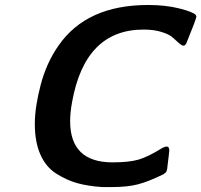

<svg xmlns="http://www.w3.org/2000/svg" viewBox="-20 -736 816 778"><path d="M121.1 -234.9Q121.1 -300.8 144.5 -390.9Q168 -481 216.8 -550.8Q330.6 -715.8 580.1 -715.8Q650.9 -715.8 706.1 -701.9Q761.2 -688 772.9 -675.8L775.9 -669.9Q775.9 -660.2 734.9 -560.1Q730 -551.3 724.1 -550.8Q717.3 -550.8 705.6 -560.8Q693.8 -570.8 680.4 -583.5Q667 -596.2 635.5 -606.2Q604 -616.2 562 -616.2Q324.2 -616.2 272 -321.8Q264.2 -279.8 264.2 -245.1Q264.2 -78.1 436 -78.1Q503.9 -78.1 542.5 -89.6Q581.1 -101.1 637.2 -136.2Q648.4 -142.1 655.8 -142.1Q665.5 -142.1 666 -127Q666 -121.1 658.2 -59.1Q658.2 -58.1 657.7 -53.5Q657.2 -48.8 656.5 -47.9Q655.8 -46.9 655.3 -43.9Q654.8 -41 653.8 -40Q652.8 -39.1 651.4 -37.1Q649.9 -35.2 647.5 -33.7Q645 -32.2 642.1 -29.8Q581.1 0 538.6 11Q496.1 22 434.1 22H394Q335.9 18.1 293 6.1Q250 -5.9 208 -32.5Q166 -59.1 143.6 -109.9Q121.1 -160.6 121.1 -234.9Z"/></svg>

Font: CMU Sans Serif
Style: BoldOblique
Weight: 700
Italic angle: -12°
Version: Version 0.7.0